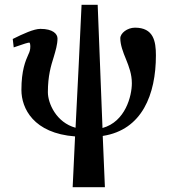

<svg xmlns="http://www.w3.org/2000/svg" viewBox="-20 -558 727 798"><path d="M319 -538C311 -369 303 -196 294 -27C214 -49 179 -128 179 -175C179 -243 192 -285 203 -320C211 -347 219 -373 219 -398C219 -417 200 -438 148 -438C121 -438 77 -418 33 -396L37 -361C82 -377 97 -381 102 -381C104 -381 106 -374 106 -365C106 -351 103 -342 98 -332C86 -305 69 -266 69 -184C69 -108 119 -4 292 9L282 220H416C413 151 410 77 407 7C571 -18 628 -166 628 -328C628 -387 618 -443 541 -443C509 -443 480 -420 480 -399C480 -372 491 -342 504 -311C516 -281 528 -250 528 -212C528 -159 501 -52 406 -26L386 -538Z"/></svg>

Font: Libertinus Serif Semibold
Style: Regular
Weight: 600
Designer: Philipp H. Poll, Khaled Hosny
Foundry: Caleb Maclennan
Version: Version 7.050;RELEASE